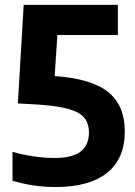

<svg xmlns="http://www.w3.org/2000/svg" viewBox="-20 -760 554 790"><path d="M209 9.5Q162 9.5 117 2.8Q72 -4 31.5 -16.5V-135.5Q71.5 -123.5 117.5 -116.8Q163.5 -110 204 -110Q278 -110 312 -136.5Q346 -163 346 -215.5Q346 -250.5 328 -274Q310 -297.5 264 -311Q218 -324.5 133.5 -330L53.5 -334.5L77.5 -740H465V-616H216L205 -447Q357 -436.5 425.2 -381.2Q493.5 -326 493.5 -220Q493.5 -106.5 420.2 -48.5Q347 9.5 209 9.5Z"/></svg>

Font: Encode Sans SemiCondensed SemiCondensed
Style: Bold
Weight: 700
Width: 4
Designer: Multiple Designers
Foundry: Impallari Type
Version: Version 3.000; ttfautohint (v1.8.3) -l 8 -r 50 -G 200 -x 14 